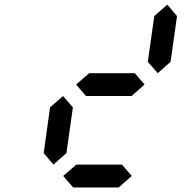

<svg xmlns="http://www.w3.org/2000/svg" viewBox="-20 -821 840 841"><path d="M213.9 -100.1 171.4 -150.4 199.2 -350.6 255.9 -400.4 299.3 -350.6 271 -150.4ZM670.9 -500.5 627.4 -550.3 655.8 -750.5 712.9 -800.8 755.4 -750.5 727.1 -550.3ZM556.2 -400.4H356.4L313.5 -450.7L370.6 -500.5H570.3L613.3 -450.7ZM500 0H300.3L256.8 -50.3L314.5 -100.1H514.2L557.1 -50.3Z"/></svg>

Font: E1234
Style: Italic
Weight: 400
Italic angle: -8°
Designer: GGBotNet
Foundry: GGBotNet
Version: 1.04